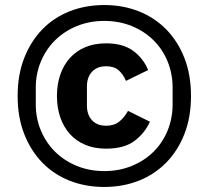

<svg xmlns="http://www.w3.org/2000/svg" viewBox="-20 -730 828 762"><path d="M394 12Q319 12 256 -13Q193 -38 147.5 -85Q102 -132 76 -198.5Q50 -265 50 -349Q50 -433 76 -499.5Q102 -566 147.5 -613Q193 -660 256 -685Q319 -710 394 -710Q468 -710 531 -685Q594 -660 640 -613Q686 -566 712 -499.5Q738 -433 738 -349Q738 -265 712 -198.5Q686 -132 640 -85Q594 -38 531 -13Q468 12 394 12ZM394 -51Q453 -51 503 -71.5Q553 -92 589 -127.5Q625 -163 645 -211.5Q665 -260 665 -316V-382Q665 -438 645 -486.5Q625 -535 589 -570.5Q553 -606 503 -626.5Q453 -647 394 -647Q335 -647 285 -626.5Q235 -606 199 -570.5Q163 -535 142.5 -486.5Q122 -438 122 -382V-316Q122 -260 142.5 -211.5Q163 -163 199 -127.5Q235 -92 285 -71.5Q335 -51 394 -51ZM401 -140Q355 -140 319 -155Q283 -170 258 -197.5Q233 -225 219.5 -263.5Q206 -302 206 -349Q206 -396 219.5 -434.5Q233 -473 258 -500.5Q283 -528 319 -543Q355 -558 401 -558Q467 -558 507.5 -529Q548 -500 568 -452L480 -409Q469 -435 451 -451Q433 -467 401 -467Q365 -467 345 -445Q325 -423 325 -387V-311Q325 -275 345 -253Q365 -231 401 -231Q433 -231 453.5 -247.5Q474 -264 488 -290L575 -247Q555 -202 514 -171Q473 -140 401 -140Z"/></svg>

Font: IBM Plex Sans Arabic SemiBold
Style: Regular
Weight: 600
Designer: Mike Abbink, Paul van der Laan, Pieter van Rosmalen, Wael Morcos, Khajak Apelian
Foundry: Bold Monday
Version: Version 1.1